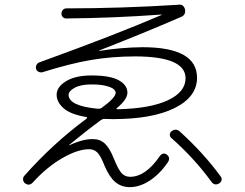

<svg xmlns="http://www.w3.org/2000/svg" viewBox="-20 -767 1040 816"><path d="M271.5 -364.3Q271.5 -316.4 396.5 -304.7Q407.2 -304.7 412.1 -308.6Q471.7 -351.6 471.7 -373Q471.7 -380.9 462.4 -388.7Q453.1 -396.5 429.2 -402.3Q405.3 -408.2 369.1 -408.2Q323.2 -408.2 297.4 -394Q271.5 -379.9 271.5 -364.3ZM83 -19.5Q203.1 -155.3 347.7 -262.7Q352.5 -267.6 347.7 -269.5Q278.3 -281.2 249.5 -307.6Q220.7 -334 220.7 -364.3Q220.7 -397.5 260.7 -421.9Q300.8 -446.3 369.1 -446.3Q448.2 -446.3 484.9 -425.8Q521.5 -405.3 521.5 -373Q521.5 -344.7 476.6 -307.6Q471.7 -302.7 480.5 -302.7Q618.2 -305.7 693.4 -340.8Q768.6 -376 768.6 -434.6Q768.6 -526.4 556.6 -527.3Q457 -527.3 367.7 -512.2Q278.3 -497.1 160.2 -460Q152.3 -458 144 -461.9Q135.7 -465.8 133.8 -473.6Q130.9 -481.4 134.8 -490.2Q138.7 -499 147.5 -502Q470.7 -619.1 666 -703.1Q667 -703.1 667 -704.1Q667 -705.1 665 -705.1Q464.8 -690.4 261.7 -688.5Q252.9 -688.5 247.1 -694.3Q241.2 -700.2 241.2 -709Q241.2 -717.8 247.1 -724.6Q252.9 -731.4 261.7 -731.4Q497.1 -731.4 743.2 -747.1Q752 -748 758.3 -741.7Q764.6 -735.4 766.6 -725.6Q769.5 -703.1 750 -695.3Q587.9 -625 402.3 -552.7Q401.4 -552.7 401.4 -550.8H403.3Q494.1 -565.4 585.9 -566.4Q817.4 -566.4 817.4 -436.5Q817.4 -355.5 722.7 -308.1Q627.9 -260.7 459 -260.7Q452.1 -260.7 439.9 -261.2Q427.7 -261.7 422.9 -261.7Q416 -261.7 409.2 -256.8Q347.7 -211.9 274.4 -151.4Q273.4 -150.4 273.4 -149.4H274.4Q332 -176.8 376 -175.8Q405.3 -175.8 425.8 -156.7Q446.3 -137.7 464.8 -90.8Q483.4 -44.9 497.6 -30.3Q511.7 -15.6 533.2 -15.6Q598.6 -15.6 659.2 -103.5Q671.9 -121.1 688.5 -110.4Q706.1 -96.7 693.4 -77.1Q658.2 -26.4 615.7 1Q573.2 28.3 532.2 28.3Q496.1 28.3 470.7 7.3Q445.3 -13.7 424.8 -61.5Q408.2 -104.5 394 -118.7Q379.9 -132.8 358.4 -132.8Q310.5 -132.8 245.1 -95.2Q179.7 -57.6 120.1 7.8Q104.5 25.4 85.9 11.7Q79.1 5.9 78.1 -3.4Q77.1 -12.7 83 -19.5ZM918.9 -15.6Q923.8 -7.8 921.4 0Q918.9 7.8 911.1 12.7Q891.6 23.4 878.9 5.9Q804.7 -95.7 708 -180.7Q701.2 -186.5 701.7 -195.3Q702.1 -204.1 709 -209Q726.6 -222.7 743.2 -209Q846.7 -115.2 918.9 -15.6Z"/></svg>

Font: Rounded Mgen+ 2m light
Style: Regular
Weight: 200
Designer: [Source Han Sans]
Ryoko NISHIZUKA  (kana & ideographs); Paul D. Hunt (Latin, Greek & Cyrillic); Wenlong ZHANG  (bopomofo
Version: Version 1.059.20150602